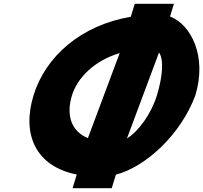

<svg xmlns="http://www.w3.org/2000/svg" viewBox="-20 -917 1073 1014"><path d="M650.4 -185.5 819.8 -639.7C847.5 -600.3 837.2 -506.7 808.6 -413C779.7 -318.7 713.5 -224.4 650.4 -185.5ZM444.2 -187.5C347.5 -227.6 331.6 -320.3 360 -413C387.9 -504.3 475.1 -595.5 612.1 -636.6ZM670.7 -828.4C408.1 -784.2 219.8 -618.6 157 -413C93.5 -205.4 169.9 -37.9 385.4 4.6L363.3 77H570.1L592 5.4C748.4 -35.6 933.7 -204 1011.6 -413C1075.2 -621.1 987.6 -788.2 878 -829.9L898.5 -897H691.7Z"/></svg>

Font: Hussar
Style: BdSuprConOblThree
Weight: 700
Foundry: Cannot Into Space Fonts
Version: Version 2.00